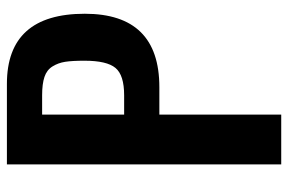

<svg xmlns="http://www.w3.org/2000/svg" viewBox="-162 -688 850 567"><g transform="rotate(-90 263.5 -405.0)"><path d="M61 0V-810.1H298.8Q505.9 -810.1 505.9 -580.1Q505.9 -359.9 289.1 -359.9H208V0ZM208 -463.9H265.1Q324.7 -463.9 345.9 -489.5Q367.2 -515.1 367.2 -581.1Q367.2 -617.2 364 -637.9Q360.8 -658.7 350.3 -675.5Q339.8 -692.4 319.3 -699.2Q298.8 -706.1 265.1 -706.1H208Z"/></g></svg>

Font: Oswald Medium
Style: Regular
Weight: 500
Designer: Vernon Adams
Foundry: Vernon Adams
Version: Version 4.103